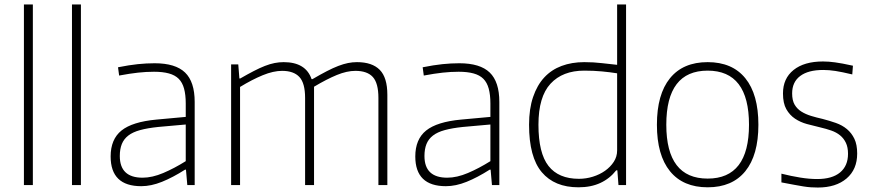

<svg xmlns="http://www.w3.org/2000/svg" viewBox="-20 -828 3901 859"><path d="M87 -808H127V0H87Z M302 -808H342V0H302Z M612 5Q475 5 475 -128Q475 -205 523.5 -244Q572 -283 680 -293L811 -305V-365Q811 -404 803.5 -431.5Q796 -459 779.5 -475.5Q763 -492 735.5 -499.5Q708 -507 669 -507Q634 -507 597.5 -503Q561 -499 513 -490L508 -527Q558 -537 596.5 -541Q635 -545 672 -545Q765 -545 808 -503.5Q851 -462 851 -372V0H818L812 -69H808Q753 -34 704.5 -14.5Q656 5 612 5ZM618 -33Q661 -33 710.5 -54Q760 -75 811 -107V-271L688 -260Q640 -255 607 -246Q574 -237 554 -221.5Q534 -206 525 -183.5Q516 -161 516 -130Q516 -33 618 -33Z M1014 -540H1046L1051 -477H1055Q1088 -496 1115 -510Q1142 -524 1165 -533Q1188 -542 1208.5 -546Q1229 -550 1249 -550Q1348 -550 1374 -474H1378Q1414 -495 1442 -509.5Q1470 -524 1493.5 -533Q1517 -542 1537 -546Q1557 -550 1577 -550Q1645 -550 1679 -515.5Q1713 -481 1713 -404V0H1673V-390Q1673 -456 1648 -483.5Q1623 -511 1570 -511Q1532 -511 1487 -492.5Q1442 -474 1385 -440V0H1345V-390Q1345 -456 1319.5 -483.5Q1294 -511 1242 -511Q1203 -511 1155.5 -491.5Q1108 -472 1054 -439V0H1014Z M1975 5Q1838 5 1838 -128Q1838 -205 1886.5 -244Q1935 -283 2043 -293L2174 -305V-365Q2174 -404 2166.5 -431.5Q2159 -459 2142.5 -475.5Q2126 -492 2098.5 -499.5Q2071 -507 2032 -507Q1997 -507 1960.5 -503Q1924 -499 1876 -490L1871 -527Q1921 -537 1959.5 -541Q1998 -545 2035 -545Q2128 -545 2171 -503.5Q2214 -462 2214 -372V0H2181L2175 -69H2171Q2116 -34 2067.5 -14.5Q2019 5 1975 5ZM1981 -33Q2024 -33 2073.5 -54Q2123 -75 2174 -107V-271L2051 -260Q2003 -255 1970 -246Q1937 -237 1917 -221.5Q1897 -206 1888 -183.5Q1879 -161 1879 -130Q1879 -33 1981 -33Z M2568 10Q2461 10 2404 -57.5Q2347 -125 2347 -270Q2347 -341 2365 -394Q2383 -447 2415 -481.5Q2447 -516 2492.5 -533Q2538 -550 2594 -550Q2636 -550 2673 -545.5Q2710 -541 2741 -538V-808H2781V0H2747L2742 -66H2737Q2708 -29 2666 -9.5Q2624 10 2568 10ZM2570 -28Q2602 -28 2632.5 -37.5Q2663 -47 2687 -64Q2711 -81 2726 -104Q2741 -127 2741 -155V-500Q2710 -505 2673 -508.5Q2636 -512 2594 -512Q2497 -512 2443 -453.5Q2389 -395 2389 -270Q2389 -143 2434 -85.5Q2479 -28 2570 -28Z M3146 10Q3036 10 2977.5 -62Q2919 -134 2919 -270Q2919 -406 2977.5 -478Q3036 -550 3146 -550Q3256 -550 3314.5 -478Q3373 -406 3373 -270Q3373 -134 3314.5 -62Q3256 10 3146 10ZM3146 -29Q3331 -29 3331 -270Q3331 -512 3146 -512Q2961 -512 2961 -270Q2961 -29 3146 -29Z M3639 11Q3623 11 3608 10Q3593 9 3574 6Q3555 3 3531.5 -1.5Q3508 -6 3476 -12V-51Q3520 -40 3560.5 -33.5Q3601 -27 3636 -27Q3703 -27 3738.5 -56.5Q3774 -86 3774 -140Q3774 -169 3764.5 -189Q3755 -209 3738.5 -222.5Q3722 -236 3699 -244Q3676 -252 3650 -258Q3620 -265 3590.5 -273Q3561 -281 3537 -297Q3513 -313 3498 -339.5Q3483 -366 3483 -410Q3483 -477 3530.5 -515Q3578 -553 3662 -553Q3676 -553 3688.5 -552Q3701 -551 3716 -549Q3731 -547 3750 -543.5Q3769 -540 3796 -534L3793 -495Q3747 -506 3718 -510.5Q3689 -515 3663 -515Q3596 -515 3560 -488Q3524 -461 3524 -410Q3524 -379 3535 -360Q3546 -341 3565 -329Q3584 -317 3608.5 -309.5Q3633 -302 3660 -296Q3691 -288 3719.5 -278Q3748 -268 3769 -250.5Q3790 -233 3802.5 -207Q3815 -181 3815 -141Q3815 -70 3767.5 -29.5Q3720 11 3639 11Z"/></svg>

Font: Encode Sans Normal
Style: Thin
Weight: 100
Designer: Pablo Impallari, Andres Torresi
Foundry: Pablo Impallari, Andres Torresi
Version: Version 1.000; ttfautohint (v1.00) -l 8 -r 50 -G 200 -x 14 -